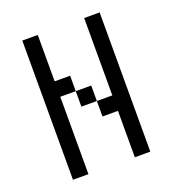

<svg xmlns="http://www.w3.org/2000/svg" viewBox="-109 -646 655 729"><g transform="rotate(-20 219.0 -281.0)"><path d="M312.5 -562.5H375V0H312.5V-187.5H250V-250H312.5ZM187.5 -312.5H250V-250H187.5ZM62.5 -562.5H125V-375H187.5V-312.5H125V0H62.5Z"/></g></svg>

Font: Pixel Operator
Style: Regular
Weight: 400
Designer: Jayvee Enaguas (HarvettFox96)
Version: 2016.04.25